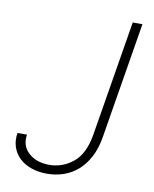

<svg xmlns="http://www.w3.org/2000/svg" viewBox="-83 -790 693 864"><g transform="rotate(10 263.5 -358.5)"><path d="M28.8 -147.7H72.1Q63.9 -95.9 99.1 -63.9Q134.9 -31.2 194.2 -31.2Q253.9 -31.2 302.2 -70Q350.9 -109 366.1 -198.9L453.1 -727.3H497.5L410.2 -197.1Q401.3 -142.8 380.5 -103.7Q359.7 -64.6 330.6 -39.4Q301.5 -14.2 265.6 -2.1Q229.8 9.9 190.7 9.9Q150.9 9.9 118.4 -1.6Q85.9 -13.1 64.1 -33.9Q42.3 -54.7 32.7 -83.8Q23.1 -112.9 28.8 -147.7Z"/></g></svg>

Font: Inter P Extra Light
Style: Italic
Weight: 200
Italic angle: 9.39999°
Designer: Rasmus Andersson
Foundry: rsms
Version: Version 3.018;git-588b23468